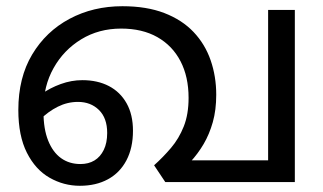

<svg xmlns="http://www.w3.org/2000/svg" viewBox="-20 -586 1040 618"><path d="M374 -566Q452 -566 509 -544Q566 -522 603 -483Q640 -444 658 -392Q676 -340 676 -281Q676 -232 665 -193Q654 -154 635.5 -122.5Q617 -91 592 -64L585 0H512L476 -54Q505 -80 530.5 -110Q556 -140 571.5 -179Q587 -218 587 -271Q587 -339 561 -389Q535 -439 486.5 -466.5Q438 -494 370 -494Q298 -494 241.5 -459.5Q185 -425 152.5 -367Q120 -309 120 -237V-225Q120 -171 135 -133.5Q150 -96 176.5 -77Q203 -58 239 -58Q265 -58 284 -69.5Q303 -81 314 -103.5Q325 -126 325 -158Q325 -206 298.5 -232Q272 -258 231 -258Q197 -258 166 -242.5Q135 -227 109 -201L113 -283Q141 -303 175.5 -315.5Q210 -328 245 -328Q294 -328 330.5 -309Q367 -290 387.5 -253.5Q408 -217 408 -165Q408 -110 387 -70Q366 -30 327.5 -9Q289 12 237 12Q185 12 139.5 -14Q94 -40 66.5 -94.5Q39 -149 39 -232Q39 -336 83.5 -410.5Q128 -485 204 -525.5Q280 -566 374 -566ZM929 -554V0H546L558 -70H843V-554Z"/></svg>

Font: malayalam25
Style: Book
Weight: 400
Designer: Jelle Bosma - Monotype Design Team
Foundry: Monotype Imaging Inc.
Version: Version 2.003